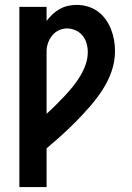

<svg xmlns="http://www.w3.org/2000/svg" viewBox="-20 -763 540 783"><path d="M59 0V-735H170V-678Q181 -692 194 -704.5Q207 -717 223 -726Q239 -735 257 -739Q275 -743 293 -743Q316 -743 338 -736.5Q360 -730 378.5 -716.5Q397 -703 410.5 -684.5Q424 -666 432.5 -644.5Q441 -623 445 -600.5Q449 -578 449 -555Q449 -513 435.5 -473.5Q422 -434 399.5 -399Q377 -364 349.5 -332Q322 -300 293 -270.5Q264 -241 233 -213Q202 -185 170 -158V0ZM170 -299Q189 -316 207.5 -334.5Q226 -353 244 -372Q262 -391 278 -411Q294 -431 307.5 -453.5Q321 -476 329.5 -500.5Q338 -525 338 -551Q338 -569 333 -586.5Q328 -604 316.5 -618Q305 -632 288 -639.5Q271 -647 253 -647Q236 -647 220 -639.5Q204 -632 193 -618.5Q182 -605 176 -588Q170 -571 170 -554Z"/></svg>

Font: Iosevka Curly
Style: Bold
Weight: 700
Monospace: yes
Designer: Belleve Invis
Foundry: Belleve Invis
Version: Version 22.1.2; ttfautohint (v1.8.4)